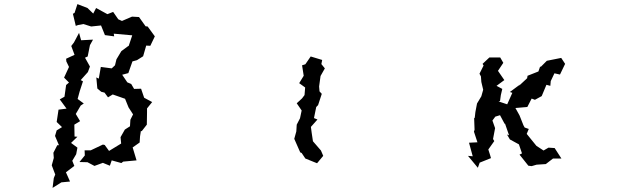

<svg xmlns="http://www.w3.org/2000/svg" viewBox="-20 -789 3040 935"><path d="M392 -57 393 -32 367 0 406 1 440 19 481 4 515 18 524 -8 571 5 580 -2 645 -8 626 -71 660 -95 662 -125 666 -151 670 -150 695 -182 696 -241V-261L721 -292L682 -313L667 -357L633 -356L619 -380L600 -388L575 -425L605 -433L613 -456L625 -490L647 -496L677 -515L692 -567L712 -566L734 -612L699 -660L689 -661L657 -706L623 -708L574 -687L556 -695L531 -731L503 -720L448 -750L434 -723L406 -750L357 -769L343 -726L335 -722L349 -663L360 -667L386 -672L424 -660L472 -665L491 -618L536 -612L534 -625L624 -617L607 -566L602 -563L571 -540L547 -500L540 -471L524 -456L471 -463L461 -406L449 -412L454 -358L473 -342L489 -338L506 -315L529 -329L589 -308L606 -266L628 -232L615 -206L613 -174L588 -158L567 -121L570 -90L511 -54L490 -83L481 -85L422 -57ZM232 16 249 61 242 78 236 126 279 99 321 95 301 50 342 19 332 -6 351 -38 357 -70 326 -93 357 -123 343 -124 342 -182 370 -199 349 -234 373 -275 388 -285 358 -307 368 -344 384 -393 373 -399 408 -438 418 -465 394 -508 407 -514 418 -569 433 -596 375 -593 365 -629 340 -582 327 -565 343 -522 302 -503 303 -490 316 -463 292 -411 316 -387 302 -375 294 -318 271 -305 304 -260 265 -255 256 -195 282 -170 256 -154 248 -127 267 -82H259L240 -45L242 -20Z M1413 -113 1442 -47 1449 -44 1467 -17 1524 6 1554 -30 1543 -56 1504 -101 1498 -141 1494 -171 1526 -207 1509 -214 1520 -268 1529 -277 1547 -332 1536 -344 1534 -368 1541 -419 1562 -456 1545 -477 1549 -497 1493 -514 1467 -476 1451 -471 1459 -420 1437 -384 1466 -363 1463 -326 1451 -310 1425 -286 1449 -251 1441 -213 1425 -182 1423 -149Z M2392 -221 2415 -228 2438 -185 2439 -188 2459 -130 2449 -134 2463 -110 2507 -86 2522 -42 2510 -36 2553 18 2569 20 2593 13 2638 10 2673 -17H2714L2681 -68L2651 -70L2627 -56L2592 -79L2545 -137L2555 -161L2535 -168L2529 -179L2510 -227L2490 -263L2548 -268L2569 -309L2585 -303L2618 -321L2641 -376L2660 -371L2662 -394L2680 -432L2707 -426L2732 -478L2713 -507L2643 -493L2612 -462L2611 -467L2602 -441L2549 -420L2547 -408L2505 -369L2513 -378L2463 -341L2475 -337L2450 -281L2408 -295L2415 -297L2419 -326L2426 -356L2398 -371L2436 -399L2405 -444L2431 -483L2416 -509H2363L2330 -478L2335 -470L2315 -430L2322 -417L2324 -390L2333 -352L2324 -320L2303 -285L2295 -243L2292 -216L2289 -213L2291 -157L2288 -148L2305 -96L2264 -94L2282 -28L2259 -30L2307 28L2316 3L2371 -19L2366 -36L2358 -61L2387 -102L2381 -112L2391 -165L2378 -202Z"/></svg>

Font: チョークS
Style: Regular
Weight: 400
Designer: [Stick] Fontworks Inc.
Foundry: [Stick] Fontworks Inc.
Version: Version 1.200;FEAKit 1.0